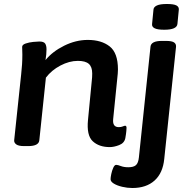

<svg xmlns="http://www.w3.org/2000/svg" viewBox="-20 -730 950 962"><path d="M530 7Q476 7 444.5 -22.5Q413 -52 421 -130L440 -327Q441 -336 441.5 -343.5Q442 -351 442 -362Q442 -395 425 -410Q408 -425 370 -425Q327 -425 282.5 -401.5Q238 -378 210 -341L177 -27Q174 2 121 2H101Q73 2 61.5 -6.5Q50 -15 51 -27L86 -357Q89 -384 90.5 -407.5Q92 -431 92 -456Q92 -467 91.5 -476Q91 -485 91 -495Q91 -506 108.5 -512Q126 -518 146.5 -520Q167 -522 177 -522Q199 -522 206 -512Q213 -502 213 -483Q213 -458 208 -429Q243 -472 301.5 -501Q360 -530 420 -530Q488 -530 529.5 -497.5Q571 -465 571 -382Q571 -371 570 -361Q569 -351 568 -341L547 -133Q543 -93 575 -93Q587 -93 595 -96.5Q603 -100 607 -100Q614 -100 614 -89Q614 -86 613 -73.5Q612 -61 608 -38Q603 -13 577 -3Q551 7 530 7ZM643 212Q618 212 592.5 206Q567 200 550.5 190Q534 180 534 168Q534 159 537.5 142Q541 125 547.5 110.5Q554 96 562 96Q570 96 585.5 102Q601 108 623 108Q649 108 661 97.5Q673 87 676 58L734 -496Q737 -525 791 -525H812Q841 -525 852 -517.5Q863 -510 862 -496L803 66Q796 137 754.5 174.5Q713 212 643 212ZM803 -581Q769 -581 754.5 -588.5Q740 -596 742 -610L749 -682Q750 -695 766 -702.5Q782 -710 816 -710Q850 -710 863.5 -703Q877 -696 876 -682L869 -610Q866 -581 803 -581Z"/></svg>

Font: Asap Semi Expanded Semi Expanded SemiBold
Style: Italic
Weight: 600
Width: 6
Italic angle: -6°
Designer: Pablo Cosgaya
Foundry: Omnibus-Type
Version: Version 3.001; ttfautohint (v1.8.4.7-5d5b)